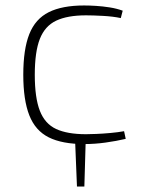

<svg xmlns="http://www.w3.org/2000/svg" viewBox="-20 -514 521 701"><path d="M293 -5 288 167H261L254 -5ZM287 -494Q307 -494 331 -492.5Q355 -491 380.5 -487Q406 -483 428 -475L421 -448Q393 -454 356 -456Q319 -458 294 -458Q226 -458 185 -438.5Q144 -419 125.5 -372Q107 -325 107 -241Q107 -157 125.5 -109.5Q144 -62 185 -43Q226 -24 294 -24Q308 -24 332 -25Q356 -26 383.5 -28.5Q411 -31 433 -35L439 -7Q405 1 365.5 6.5Q326 12 288 12Q207 12 158 -12.5Q109 -37 87 -93Q65 -149 65 -241Q65 -334 87 -389.5Q109 -445 158 -469.5Q207 -494 287 -494Z"/></svg>

Font: Exo 2 ExtraLight
Style: Regular
Weight: 250
Designer: Natanael Gama
Foundry: Natanael Gama
Version: Version 2.010